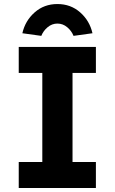

<svg xmlns="http://www.w3.org/2000/svg" viewBox="-20 -933 570 953"><path d="M73 0V-129H190V-571H73V-700H456V-571H340V-129H456V0ZM185 -755 91 -768Q105 -830 152 -871.5Q199 -913 265 -913Q331 -913 378 -871.5Q425 -830 439 -768L345 -755Q335 -780 313.5 -798Q292 -816 265 -816Q238 -816 216.5 -798Q195 -780 185 -755Z"/></svg>

Font: Readex Pro SemiBold
Style: Regular
Weight: 600
Designer: Bonnie Shaver-Troup, Thomas Jockin
Foundry: Lexend
Version: Version 1.204; ttfautohint (v1.8.4.7-5d5b)